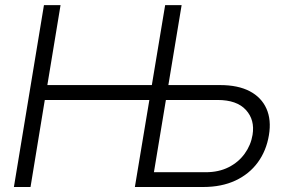

<svg xmlns="http://www.w3.org/2000/svg" viewBox="-20 -748 1146 768"><path d="M35.6 0 155.8 -727.5H222.2L169.4 -407.7H600.6L590.8 -348.1H159.2L102.1 0ZM634.8 -407.7H860.4Q932.1 -407.7 979 -383.1Q1025.9 -358.4 1045.9 -313.2Q1065.9 -268.1 1055.7 -207.5Q1045.4 -145 1011.2 -98.4Q977.1 -51.8 921.9 -25.9Q866.7 0 792.5 0H519.5L640.6 -727.5H706.5L595.7 -59.1H802.7Q855 -59.1 894.5 -79.1Q934.1 -99.1 958.7 -133.3Q983.4 -167.5 990.2 -208.5Q1000 -268.6 963.6 -308.3Q927.2 -348.1 850.6 -348.1H625Z"/></svg>

Font: Inter Tight Light
Style: Italic
Weight: 300
Italic angle: -9.39999°
Designer: Rasmus Andersson
Foundry: rsms
Version: Version 3.004